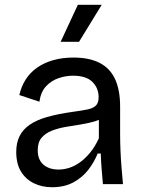

<svg xmlns="http://www.w3.org/2000/svg" viewBox="-20 -771 597 804"><path d="M198 13Q156 13 122 -3.5Q88 -20 68 -52.5Q48 -85 48 -135Q48 -172 61.5 -200Q75 -228 103.5 -248Q132 -268 177 -281Q222 -294 287 -303Q324 -308 347.5 -313Q371 -318 382 -329.5Q393 -341 393 -364Q393 -402 367 -428Q341 -454 285 -454Q256 -454 226 -444Q196 -434 173.5 -410.5Q151 -387 145 -345L61 -373Q69 -409 87.5 -438Q106 -467 135 -487.5Q164 -508 202.5 -519Q241 -530 288 -530Q353 -530 396.5 -508Q440 -486 461.5 -440.5Q483 -395 483 -324V-209Q483 -178 484.5 -141.5Q486 -105 489 -68.5Q492 -32 495 0H411Q408 -32 405.5 -64Q403 -96 402 -128H389Q374 -91 349 -59Q324 -27 286.5 -7Q249 13 198 13ZM225 -61Q247 -61 269.5 -68Q292 -75 314.5 -91Q337 -107 357.5 -132Q378 -157 394 -192V-292L420 -287Q404 -271 377.5 -263Q351 -255 319 -250Q287 -245 255 -239.5Q223 -234 196.5 -223.5Q170 -213 154 -194Q138 -175 138 -142Q138 -102 162 -81.5Q186 -61 225 -61ZM311 -596H234L306 -751H406Z"/></svg>

Font: Bricolage Grotesque 96pt ExtraBold
Style: Regular
Weight: 400
Version: Version 1.001;gftools[0.9.33.dev8+g029e19f]